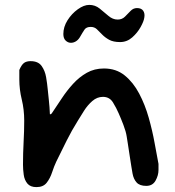

<svg xmlns="http://www.w3.org/2000/svg" viewBox="-20 -785 714 785"><path d="M129 -20Q104 -20 92 -34.5Q80 -49 77 -70.5Q74 -92 74 -112Q74 -158 76.5 -204Q79 -250 79 -292Q79 -337 69 -378Q59 -419 59 -460V-499Q68 -520 78 -527.5Q88 -535 105 -535Q136 -535 150 -515.5Q164 -496 168.5 -469.5Q173 -443 175 -421Q176 -410 179.5 -378Q183 -346 184 -318H188L192 -322Q211 -350 232 -382Q253 -414 278.5 -442Q304 -470 335 -487.5Q366 -505 405 -505Q455 -505 490 -476.5Q525 -448 549 -402.5Q573 -357 588 -304Q603 -251 612 -201Q621 -151 628 -115V-90Q628 -68 616 -46.5Q604 -25 578 -25Q551 -25 538.5 -39Q526 -53 522 -75Q520 -84 517 -104.5Q514 -125 510 -149.5Q506 -174 503 -195.5Q500 -217 498 -227Q495 -247 484.5 -274.5Q474 -302 465 -322Q456 -343 442 -366Q428 -389 401 -389Q377 -389 357.5 -372Q338 -355 323.5 -332Q309 -309 298 -291Q273 -251 253 -211Q233 -171 210 -124Q201 -105 193 -80.5Q185 -56 171 -38Q157 -20 129 -20ZM270 -610Q258 -610 248.5 -619Q239 -628 239 -646Q239 -675 256 -702Q273 -729 298 -747Q323 -765 345 -765Q369 -765 387.5 -750Q406 -735 423.5 -720Q441 -705 461 -705Q479 -705 491 -717Q503 -729 514 -740.5Q525 -752 540 -752Q558 -752 565.5 -741Q573 -730 570 -713Q568 -698 555 -674.5Q542 -651 520.5 -632Q499 -613 471 -613Q443 -613 426 -622.5Q409 -632 397.5 -644Q386 -656 376 -665.5Q366 -675 351 -675Q333 -675 325.5 -664Q318 -653 306 -632Q299 -621 289.5 -615.5Q280 -610 270 -610Z"/></svg>

Font: Fuzzy Bubbles
Style: Bold
Weight: 700
Designer: Robert E. Leuschke
Foundry: Robert E. Leuschke
Version: Version 1.010; ttfautohint (v1.8.3)